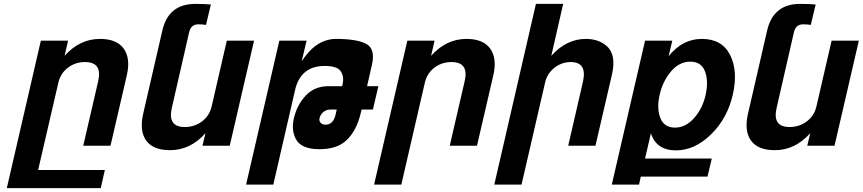

<svg xmlns="http://www.w3.org/2000/svg" viewBox="-20 -749 4435 987"><path d="M417 -430Q367 -430 329 -401Q291 -372 280 -324L176 125H519L498 218H15L190 -540H330L312 -462Q390 -549 494 -549Q580 -549 616 -499Q652 -449 632 -362L548 0H408L485 -333Q507 -430 417 -430Z M930 -96Q980 -96 1018.5 -125Q1057 -154 1068 -202L1146 -540H1286L1161 0H1021L1036 -64Q958 23 854 23Q767 23 731.5 -26.5Q696 -76 716 -164L815 -594Q847 -729 984 -729Q1025 -729 1064 -726L1039 -621Q1021 -624 1000 -624Q961 -624 952 -582L863 -193Q841 -96 930 -96Z M1531 -434Q1605 -549 1708 -549Q1818 -549 1865 -522Q1910 -496 1892 -416L1867 -306H1925L1897 -186H1839L1836 -174Q1814 -76 1759 -26Q1711 18 1622 18Q1525 18 1499 -38Q1477 -83 1491 -142Q1507 -210 1552 -258Q1597 -306 1669 -306H1739L1741 -316Q1750 -354 1732 -382Q1714 -410 1649 -410Q1526 -410 1497 -287L1385 200H1245L1416 -540H1556ZM1623 -143Q1619 -128 1628 -118Q1637 -108 1653 -108Q1693 -108 1705 -159L1711 -186H1679Q1659 -186 1643.5 -174Q1628 -162 1623 -143Z M2301 -430Q2251 -430 2213 -401Q2175 -372 2164 -324L2043 200H1903L2074 -540H2214L2196 -462Q2274 -549 2378 -549Q2464 -549 2500 -499Q2536 -449 2516 -362L2432 0H2292L2369 -333Q2391 -430 2301 -430Z M2914 -430Q2867 -430 2829.5 -400Q2792 -370 2782 -324L2661 200H2521L2735 -729H2875L2814 -462Q2892 -549 2992 -549Q3057 -549 3099 -512Q3150 -468 3125 -362L3041 0H2901L2977 -330Q2999 -430 2914 -430Z M3607 -260Q3623 -330 3604.5 -381Q3586 -432 3529 -432Q3472 -432 3429.5 -382Q3387 -332 3371 -262Q3355 -192 3374.5 -142.5Q3394 -93 3450 -93Q3505 -93 3548.5 -142.5Q3592 -192 3607 -260ZM3588 -549Q3691 -549 3733 -467Q3775 -384 3747 -262Q3719 -140 3635 -58Q3551 24 3455 24Q3354 24 3326 -64L3296 66H3639L3617 159H3274L3265 200H3125L3296 -540H3436L3417 -460Q3488 -549 3588 -549Z M4039 -96Q4089 -96 4127.5 -125Q4166 -154 4177 -202L4255 -540H4395L4270 0H4130L4145 -64Q4067 23 3963 23Q3876 23 3840.5 -26.5Q3805 -76 3825 -164L3924 -594Q3956 -729 4093 -729Q4134 -729 4173 -726L4148 -621Q4130 -624 4109 -624Q4070 -624 4061 -582L3972 -193Q3950 -96 4039 -96Z"/></svg>

Font: Miedinger
Style: Bold-Italic
Weight: 700
Italic angle: -13°
Version: Version 001.000